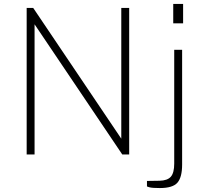

<svg xmlns="http://www.w3.org/2000/svg" viewBox="-20 -782 1052 972"><path d="M634 -742V0H599L155 -659V0H115V-742H148L594 -80V-742ZM907 -664H857V-762H907ZM789 170Q752 170 738 166.5Q724 163 724 161V134L788 133Q828 132 845 112.5Q862 93 862 46V-530H902V51Q902 115 878.5 142.5Q855 170 789 170Z"/></svg>

Font: Morrison Thin
Style: Regular
Weight: 100
Designer: Pablo Impallari, Rodrigo Fuenzalida (Modified by Dan O. Williams)
Version: Version 0.03;June 6, 2019;FontCreator 11.5.0.2425 64-bit; tt